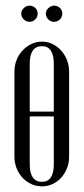

<svg xmlns="http://www.w3.org/2000/svg" viewBox="-20 -650 296 678"><path d="M128 -503Q148 -503 165.5 -494.5Q183 -486 196 -471.5Q209 -457 216.5 -438Q224 -419 224 -397V-96Q224 -75 216.5 -56Q209 -37 196 -22.5Q183 -8 165.5 0Q148 8 128 8Q108 8 90.5 0Q73 -8 59.5 -22.5Q46 -37 38.5 -56Q31 -75 31 -96V-397Q31 -419 38.5 -438Q46 -457 59.5 -471.5Q73 -486 90.5 -494.5Q108 -503 128 -503ZM128 -487Q85 -487 85 -424V-256H170V-424Q170 -487 128 -487ZM85 -239V-70Q85 -8 128 -8Q170 -8 170 -70V-239ZM55 -602Q55 -613 64 -621.5Q73 -630 84 -630Q96 -630 104.5 -622Q113 -614 113 -602Q113 -590 104.5 -581.5Q96 -573 84 -573Q73 -573 64 -581.5Q55 -590 55 -602ZM142 -602Q142 -613 151 -621.5Q160 -630 171 -630Q183 -630 191.5 -622Q200 -614 200 -602Q200 -590 191.5 -581.5Q183 -573 171 -573Q159 -573 150.5 -581.5Q142 -590 142 -602Z"/></svg>

Font: Moniqa Cond Heading
Style: Regular
Weight: 400
Width: 3
Designer: Rajesh Rajput
Foundry: Rajesh Rajput
Version: Version 1.000